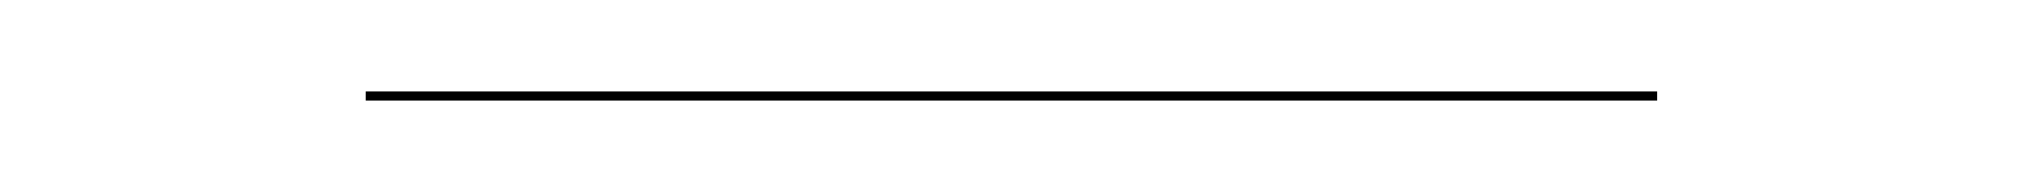

<svg xmlns="http://www.w3.org/2000/svg" viewBox="-20 -496 442 42"><path d="M60 -476V-474H342.5V-476Z"/></svg>

Font: Bodoni* 96pt Medium
Style: Regular
Weight: 500
Version: Version 2.3